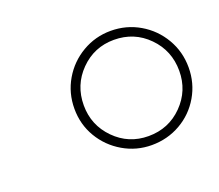

<svg xmlns="http://www.w3.org/2000/svg" viewBox="-65 -792 551 482"><g transform="rotate(-20 210.5 -551.5)"><path d="M116 -551Q116 -593 136.5 -628Q157 -663 192 -683.5Q227 -704 268 -704Q310 -704 345 -683.5Q380 -663 400.5 -628Q421 -593 421 -551Q421 -509 400.5 -474Q380 -439 345 -419Q310 -399 268 -399Q227 -399 192 -419.5Q157 -440 136.5 -474.5Q116 -509 116 -551ZM396 -551Q396 -605 359 -642.5Q322 -680 268 -680Q215 -680 178 -642.5Q141 -605 141 -551Q141 -498 178 -460.5Q215 -423 268 -423Q322 -423 359 -460.5Q396 -498 396 -551Z"/></g></svg>

Font: Montserrat Alternates ExLight
Style: Italic
Weight: 275
Italic angle: -11.3°
Designer: Julieta Ulanovsky
Foundry: Julieta Ulanovsky
Version: Version 7.200